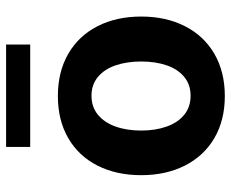

<svg xmlns="http://www.w3.org/2000/svg" viewBox="-84 -663 758 630"><g transform="rotate(-90 295.0 -348.0)"><path d="M35.2 -263.7Q35.2 -345.2 66.7 -407.2Q98.1 -469.2 157 -503.2Q215.8 -537.1 294.9 -537.1Q374 -537.1 433.1 -503.2Q492.2 -469.2 523.9 -407.2Q555.7 -345.2 555.7 -263.7Q555.7 -182.1 523.9 -119.9Q492.2 -57.6 433.1 -23.4Q374 10.7 294.9 10.7Q215.8 10.7 157.2 -23.4Q98.6 -57.6 66.9 -119.9Q35.2 -182.1 35.2 -263.7ZM408.2 -263.7Q408.2 -311 395.5 -347.9Q382.8 -384.8 357.4 -405.8Q332 -426.8 295.9 -426.8Q259.3 -426.8 233.6 -405.8Q208 -384.8 194.8 -347.9Q181.6 -311 181.6 -263.7Q181.6 -216.8 194.8 -179.9Q208 -143.1 233.6 -122.3Q259.3 -101.6 295.9 -101.6Q332 -101.6 357.4 -122.3Q382.8 -143.1 395.5 -179.7Q408.2 -216.3 408.2 -263.7ZM463.9 -627.9H127.9V-707H463.9Z"/></g></svg>

Font: Pretendard Std
Style: Bold
Weight: 700
Designer: Base glyphs from Inter by Rasmus Andersson; Hangeul glyphs from Noto Sans CJK(Source Han Sans) by Jang Soo-young and Kan
Foundry: Kil Hyung-jin
Version: Version 1.309